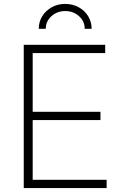

<svg xmlns="http://www.w3.org/2000/svg" viewBox="-20 -955 626 975"><path d="M100.6 0V-727.5H514.2V-685.5H146V-387.2H490.2V-345.2H146V-42H521.5V0ZM311 -935.1Q349.1 -935.1 379.6 -918.2Q410.2 -901.4 427.7 -872.8Q445.3 -844.2 445.3 -808.6H410.2Q410.2 -847.2 381.1 -873Q352.1 -898.9 311 -898.9Q270.5 -898.9 241.5 -873Q212.4 -847.2 212.4 -808.6H176.8Q176.8 -844.2 194.6 -872.8Q212.4 -901.4 242.9 -918.2Q273.4 -935.1 311 -935.1Z"/></svg>

Font: Inter 17pt ExtraLight
Style: Regular
Weight: 250
Version: Version 4.001;git-66647c0bb